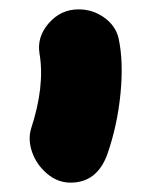

<svg xmlns="http://www.w3.org/2000/svg" viewBox="-20 -726 321 408"><path d="M129.9 -337.9Q102.5 -337.9 80.1 -356.9Q57.6 -376 48.3 -402.6Q39.1 -429.2 45.9 -452.1Q75.7 -543 64 -611.8Q58.1 -647.5 83.7 -676.8Q109.4 -706.1 147 -706.1Q177.2 -706.1 201.4 -688.7Q225.6 -671.4 231.9 -645Q242.7 -595.7 236.1 -527.6Q229.5 -459.5 208 -397.9Q186 -337.9 129.9 -337.9Z"/></svg>

Font: Shantell Sans Irregular Bouncy
Style: Regular
Weight: 800
Designer: Stephen Nixon, Anya Danilova, Shantell Martin
Foundry: Arrow Type
Version: Version 1.006;[9816181b4]